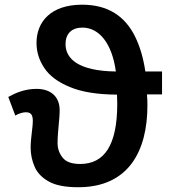

<svg xmlns="http://www.w3.org/2000/svg" viewBox="-20 -785 731 814"><path d="M312 8.8C525.9 8.8 605 -146 605 -337.9C605 -351.6 604.5 -373 603 -384.8H667V-481.9H596.2C587.9 -538.1 573.7 -587.4 552.7 -629.9C510.7 -715.3 439 -765.1 328.1 -765.1C195.3 -765.1 134.8 -692.4 134.8 -603C134.8 -564.9 146 -529.3 168 -496.6C189.9 -463.4 226.1 -436.5 276.4 -416C326.2 -395 392.6 -384.3 476.1 -383.8C476.1 -373.5 477.1 -354.5 477.1 -345.2C477.1 -169.9 422.9 -89.8 319.8 -89.8C284.7 -89.8 259.8 -98.6 245.6 -116.7C231.4 -134.3 224.1 -154.8 224.1 -178.2C224.1 -228.5 232.9 -276.9 232.9 -317.9C232.9 -374 196.8 -408.2 134.8 -408.2C85.9 -408.2 46.9 -391.6 15.1 -374L44.9 -294.9C54.2 -301.3 74.7 -309.1 88.9 -309.1C108.9 -309.1 119.1 -300.8 119.1 -272.9C119.1 -242.2 109.9 -200.2 109.9 -159.2C109.9 -130.4 115.7 -103.5 127 -77.6C138.2 -51.8 158.7 -31.2 187.5 -15.1C216.3 1 257.8 8.8 312 8.8ZM471.2 -481.9C312 -483.9 257.8 -536.1 257.8 -598.1C257.8 -641.6 283.7 -668 329.1 -668C400.9 -668 455.1 -600.6 471.2 -481.9Z"/></svg>

Font: Noto Reveo Sans
Style: Regular
Weight: 600
Designer: Monotype Design Team
Foundry: Monotype Imaging Inc.
Version: Version 2.007